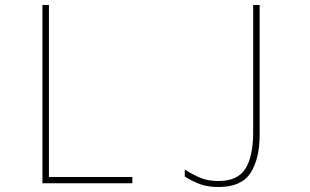

<svg xmlns="http://www.w3.org/2000/svg" viewBox="-20 -734 1240 769"><path d="M150 0V-714H176V-25H510V0ZM855 15Q812 15 781 3.5Q750 -8 720 -27V-55Q748 -37 779.5 -23Q811 -9 855 -9Q932 -9 963 -58.5Q994 -108 994 -204V-714H1020V-196Q1020 -98 983.5 -41.5Q947 15 855 15Z"/></svg>

Font: Noto Sans Mono Thin
Style: Regular
Weight: 100
Designer: Monotype Design Team
Foundry: Monotype Imaging Inc.
Version: Version 2.014